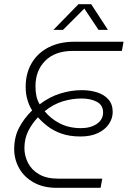

<svg xmlns="http://www.w3.org/2000/svg" viewBox="-20 -900 612 920"><path d="M251 0Q187 0 141 -26Q95 -52 71.5 -94.5Q48 -137 48 -185Q48 -243 71.5 -288Q95 -333 134 -371Q120 -393 111.5 -421.5Q103 -450 103 -484Q103 -549 132 -598Q161 -647 213.5 -673.5Q266 -700 336 -700H572L564 -656H329Q244 -656 197 -609Q150 -562 150 -487Q150 -460 154.5 -439.5Q159 -419 170 -400Q217 -436 269 -452Q321 -468 372 -468Q413 -468 446.5 -457Q480 -446 500 -423Q520 -400 520 -363Q520 -333 502 -306Q484 -279 449.5 -262.5Q415 -246 366 -246Q313 -246 274 -260Q235 -274 207.5 -295.5Q180 -317 162 -338Q133 -308 115 -271.5Q97 -235 97 -190Q97 -154 114 -120Q131 -86 167 -65Q203 -44 258 -44H470L462 0ZM368 -286Q414 -286 444 -306.5Q474 -327 474 -361Q474 -396 444.5 -412Q415 -428 370 -428Q326 -428 281 -414.5Q236 -401 194 -367Q222 -332 266 -309Q310 -286 368 -286ZM236 -757 356 -880H417L497 -757H452L384 -859L282 -757Z"/></svg>

Font: MuseoModerno ExtraLight
Style: Italic
Weight: 250
Italic angle: -9°
Designer: Pablo Cosgaya, Héctor Gatti, Marcela Romero, and the Authors of The MuseoModerno Project.
Foundry: Omnibus-Type Team
Version: Version 1.003